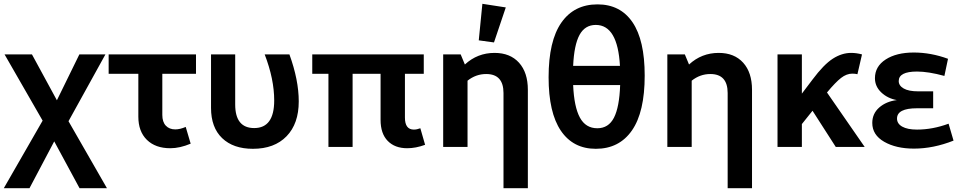

<svg xmlns="http://www.w3.org/2000/svg" viewBox="-23 -772 5048 1009"><path d="M-3 217 201 -138 1 -486H145L276 -245L394 -486H531L337 -135L539 217H395L262 -29L132 217Z M872 7Q794 7 749 -37Q704 -81 704 -159V-384H548V-486H1007V-384H830V-168Q830 -131 848.5 -111.5Q867 -92 898 -92Q923 -92 953 -105L979 -17Q922 7 872 7Z M1306 10Q1203 10 1144.5 -46Q1086 -102 1086 -205V-486H1213V-223Q1213 -99 1313 -99Q1418 -99 1418 -244Q1418 -356 1368 -486H1498Q1547 -351 1547 -239Q1547 -122 1483 -56Q1419 10 1306 10Z M1703 0V-384H1618V-486H2204V-384H2105V-154Q2105 -91 2152 -91Q2168 -91 2186 -98L2211 -11Q2162 7 2117 7Q2052 7 2014.5 -31.5Q1977 -70 1977 -142V-384H1830V0Z M2573 -549 2493 -560 2512 -752 2635 -733ZM2306 0V-486H2398L2420 -433Q2486 -494 2576 -494Q2658 -494 2704.5 -442.5Q2751 -391 2751 -300V217H2623V-283Q2623 -383 2532 -383Q2478 -383 2434 -348V0Z M3108 10Q2989 10 2924.5 -85Q2860 -180 2860 -366Q2860 -557 2927 -653Q2994 -749 3117 -749Q3237 -749 3301 -655Q3365 -561 3365 -375Q3365 -183 3298 -86.5Q3231 10 3108 10ZM3108 -641Q3051 -641 3022.5 -588.5Q2994 -536 2989 -426H3235Q3223 -641 3108 -641ZM3116 -98Q3175 -98 3203.5 -153.5Q3232 -209 3236 -325H2989Q2994 -210 3024.5 -154Q3055 -98 3116 -98Z M3484 0V-486H3576L3598 -433Q3664 -494 3754 -494Q3836 -494 3882.5 -442.5Q3929 -391 3929 -300V217H3801V-283Q3801 -383 3710 -383Q3656 -383 3612 -348V0Z M4063 0V-486H4191V-280L4247 -354Q4306 -433 4353.5 -463.5Q4401 -494 4450 -494Q4478 -494 4507 -486L4483 -382Q4471 -385 4456 -385Q4426 -385 4397 -362.5Q4368 -340 4323 -286L4521 0H4369L4247 -190L4191 -120V0Z M4780 9Q4686 9 4623.5 -27Q4561 -63 4561 -126Q4561 -175 4597.5 -207Q4634 -239 4690 -246Q4641 -255 4608 -286.5Q4575 -318 4575 -361Q4575 -423 4631.5 -459.5Q4688 -496 4779 -496Q4869 -496 4959 -463L4940 -373Q4856 -396 4796 -396Q4700 -396 4700 -346Q4700 -322 4726 -307Q4752 -292 4802 -292H4881V-203H4796Q4691 -203 4691 -149Q4691 -122 4718.5 -106.5Q4746 -91 4796 -91Q4878 -91 4962 -122L4988 -33Q4882 9 4780 9Z"/></svg>

Font: Cantarell
Style: Bold
Weight: 700
Designer: Dave Crossland, Nikolaus Waxweiler, Florian Fecher, Jacques Le Bailly, Eben Sorkin, Alexei Vanyashin, Alexios Zavras, Em
Version: Version 0.303